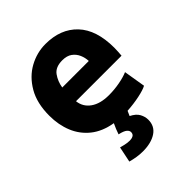

<svg xmlns="http://www.w3.org/2000/svg" viewBox="-212 -663 1008 1008"><g transform="rotate(-45 292.0 -159.5)"><path d="M260 221Q238 221 216 217.5Q194 214 172 208L190 121Q197 123 215.5 127.5Q234 132 252 132Q266 132 276.5 126.5Q287 121 288 107Q289 95 277 84.5Q265 74 233 67Q237 55 243.5 38.5Q250 22 257 8Q185 -4 138 -41.5Q91 -79 68 -135Q45 -191 45 -259Q45 -352 81.5 -414.5Q118 -477 175.5 -508.5Q233 -540 297 -540Q409 -540 474 -471.5Q539 -403 539 -270Q539 -257 538 -241.5Q537 -226 536 -214H198Q203 -168 241 -141Q279 -114 343 -114Q384 -114 423.5 -121.5Q463 -129 488 -140L508 -19Q488 -8 445 1Q402 10 354 13Q351 20 348 26.5Q345 33 342 40Q374 56 386 78Q398 100 398 123Q398 171 360 196Q322 221 260 221ZM198 -316H395Q394 -341 384 -364Q374 -387 353.5 -402Q333 -417 299 -417Q248 -417 226 -386Q204 -355 198 -316Z"/></g></svg>

Font: Ubuntu Sans ExtraBold
Style: Regular
Weight: 800
Designer: Dalton Maag Ltd
Foundry: Dalton Maag Ltd
Version: Version 1.006; ttfautohint (v1.8.4.7-5d5b)